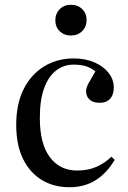

<svg xmlns="http://www.w3.org/2000/svg" viewBox="-20 -771 535 805"><path d="M271 14Q205 14 155 -16.5Q105 -47 76.5 -105Q48 -163 48 -247Q48 -334 78.5 -396Q109 -458 164 -492Q219 -526 289 -526Q339 -526 377 -509Q415 -492 436 -464.5Q457 -437 457 -405Q457 -385 450.5 -370.5Q444 -356 431 -348Q418 -340 398 -340Q370 -340 355.5 -353.5Q341 -367 341 -389Q341 -403 351 -421.5Q361 -440 380 -472Q361 -487 339.5 -493.5Q318 -500 288 -500Q248 -500 216 -476Q184 -452 165.5 -402.5Q147 -353 147 -276Q147 -168 189 -112Q231 -56 303 -56Q351 -56 386.5 -72.5Q422 -89 447 -114L461 -101Q428 -45 381 -15.5Q334 14 271 14ZM277 -622Q249 -622 230.5 -640Q212 -658 212 -686Q212 -714 230.5 -732.5Q249 -751 277 -751Q306 -751 324.5 -733Q343 -715 343 -687Q343 -659 324.5 -640.5Q306 -622 277 -622Z"/></svg>

Font: Literata 60pt
Style: Regular
Weight: 400
Designer: Latin by Veronika Burian and Jose Scaglione. Greek by Irene Vlachou. Cyrillic by Vera Evstafieva.
Foundry: TypeTogether
Version: Version 3.002